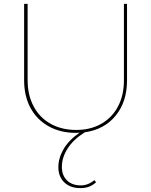

<svg xmlns="http://www.w3.org/2000/svg" viewBox="-20 -678 777 987"><path d="M633 -658V-265Q633 -155 574.5 -83.5Q516 -12 416 2Q357 39 327.5 85.5Q298 132 298 180Q298 223 324 249Q350 275 396 275Q433 275 465 248L474 259Q456 275 437 282Q418 289 393 289Q341 289 310.5 259.5Q280 230 280 181Q280 135 306.5 89Q333 43 389 4Q383 5 370 5Q291 5 230.5 -28.5Q170 -62 137 -123Q104 -184 104 -265V-658H122V-266Q122 -189 153 -131Q184 -73 240.5 -41.5Q297 -10 372 -10Q445 -10 500.5 -41.5Q556 -73 586.5 -130.5Q617 -188 617 -264V-658Z"/></svg>

Font: Ysabeau Thin
Style: Regular
Weight: 200
Designer: Christian Thalmann (Catharsis Fonts)
Version: Version 0.003